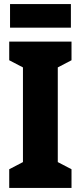

<svg xmlns="http://www.w3.org/2000/svg" viewBox="-20 -917 394 937"><path d="M326 -897H29V-782H326ZM329 0V-91L262 -126V-588L329 -623V-714H25V-623L92 -588V-126L25 -91V0Z"/></svg>

Font: Noto Sans Gujarati ExtraCondensed Black
Style: Regular
Weight: 900
Width: 2
Designer: Jelle Bosma - Monotype Design Team, Universal Thirst
Foundry: Monotype Imaging Inc.
Version: Version 2.106